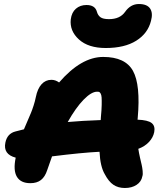

<svg xmlns="http://www.w3.org/2000/svg" viewBox="-20 -917 820 955"><path d="M505.9 -678.2Q419.4 -678.2 372.6 -720.7Q325.7 -763.2 332 -820.8Q336.4 -855.5 357.7 -873.8Q378.9 -892.1 410.2 -892.1Q452.6 -892.1 461.9 -858.9Q466.8 -840.8 479.7 -831.3Q492.7 -821.8 522 -821.8Q576.7 -821.8 602.1 -857.9Q629.4 -897 670.9 -897Q711.4 -897 726.6 -874.5Q741.7 -852.1 731 -813Q715.3 -750.5 657.5 -714.4Q599.6 -678.2 505.9 -678.2ZM601.1 18.1Q567.9 18.1 544.2 2.2Q520.5 -13.7 501 -50.8Q478.5 -88.9 475.1 -162.1Q386.2 -157.7 238.8 -139.2Q223.6 -95.7 214.8 -70.8Q204.1 -37.6 183.8 -21.7Q163.6 -5.9 130.9 -5.9Q83 -5.9 64 -37.8Q44.9 -69.8 58.1 -132.8Q-5.4 -149.4 6.8 -208Q16.1 -252.9 57.1 -263.2Q64.5 -265.1 78.4 -268.6Q92.3 -272 99.1 -273.9Q105 -288.1 116.5 -314.5Q127.9 -340.8 134 -355.5Q140.1 -370.1 147.2 -392.1Q154.3 -414.1 158.2 -434.1Q166.5 -475.6 186.5 -497.8Q206.5 -520 235.8 -520Q255.9 -520 273.9 -506.8Q383.8 -633.8 493.2 -633.8Q603 -633.8 641.4 -564.5Q679.7 -495.1 665 -330.1Q665 -324.7 664.1 -321.8Q715.3 -319.8 734.1 -305.2Q752.9 -290.5 747.1 -259.8Q741.7 -232.9 720.9 -210.7Q700.2 -188.5 668 -176.8Q670.9 -156.7 676.3 -133.1Q681.6 -109.4 684.6 -97.4Q687.5 -85.4 689.5 -67.1Q691.4 -48.8 688 -40Q683.1 -13.2 659.4 2.4Q635.7 18.1 601.1 18.1ZM462.9 -460.9Q434.6 -460.9 395.8 -421.1Q356.9 -381.3 316.9 -310.1Q386.2 -316.4 481 -319.8Q481 -322.3 481.4 -327.4Q481.9 -332.5 481.9 -335Q485.4 -370.6 485.8 -394.8Q486.3 -418.9 485.4 -432.1Q484.4 -445.3 480.5 -451.9Q476.6 -458.5 473.1 -459.7Q469.7 -460.9 462.9 -460.9Z"/></svg>

Font: Shantell Sans Irregular Bouncy
Style: Italic
Weight: 800
Italic angle: -11.31°
Designer: Stephen Nixon, Anya Danilova, Shantell Martin
Foundry: Arrow Type
Version: Version 1.006;[9816181b4]